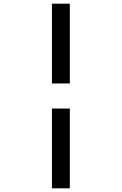

<svg xmlns="http://www.w3.org/2000/svg" viewBox="-20 -821 660 1041"><path d="M358.5 -368.5V-801H261.5V-368.5ZM358.5 200V-232.5H261.5V200Z"/></svg>

Font: FontWithASyntaxHighlighterNightOwl
Style: Regular
Weight: 400
Designer: Riley Cran & the Lettermatic Team
Foundry: Lettermatic
Version: Version 1.000 (FontWithASyntaxHighlighterNightOwl)